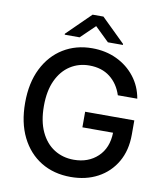

<svg xmlns="http://www.w3.org/2000/svg" viewBox="-99 -1008 947 1099"><g transform="rotate(10 374.5 -458.5)"><path d="M571.7 -497.5Q550.8 -562.1 502.7 -599.6Q454.5 -637.1 382.1 -637.1Q320.7 -637.1 271.5 -605.5Q222.3 -573.9 193.9 -513Q165.5 -452.1 165.5 -364Q165.5 -275.6 194.1 -214.5Q222.7 -153.4 272.7 -121.8Q322.8 -90.2 386.7 -90.2Q470.9 -90.2 525.4 -141.3Q579.9 -192.5 582 -281.6H403.8V-372.2H689.6V-289.4Q689.6 -197.8 650.6 -130.5Q611.5 -63.2 543.1 -26.6Q474.8 9.9 386.4 9.9Q288 9.9 213.8 -35.3Q139.6 -80.6 98 -164.4Q56.5 -248.2 56.5 -363.3Q56.5 -479.4 98.4 -563.2Q140.3 -647 213.8 -692.1Q287.3 -737.2 381.4 -737.2Q459.9 -737.2 524 -706.9Q588.1 -676.5 630.3 -622.5Q672.6 -568.5 684.7 -497.5ZM298.7 -786.2 381 -865.8 463.1 -786.2H550.1V-791.9L412.3 -926.8H349.4L212 -791.9V-786.2Z"/></g></svg>

Font: Inter UI Medium
Style: Regular
Weight: 500
Designer: Rasmus Andersson
Foundry: rsms
Version: 3.2;8d6f07862